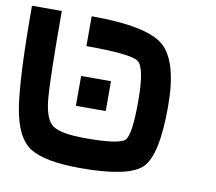

<svg xmlns="http://www.w3.org/2000/svg" viewBox="-72 -709 893 792"><g transform="rotate(10 375.0 -312.5)"><path d="M375 -375V-250H250V-375ZM0 -625H125Q125 -343.8 132.8 -257.8Q140.6 -171.9 175.8 -148.4Q210.9 -125 312.5 -125Q453.1 -125 476.6 -148.4Q500 -171.9 500 -312.5Q500 -453.1 468.8 -476.6Q437.5 -500 250 -500V-625Q484.4 -625 554.7 -562.5Q625 -500 625 -312.5Q625 -109.4 570.3 -54.7Q515.6 0 312.5 0Q164.1 0 101.6 -39.1Q39.1 -78.1 19.5 -203.1Q0 -328.1 0 -625Z"/></g></svg>

Font: CraftyPE
Style: Regular
Weight: 400
Designer: Erek Butcher
Foundry: Haunted Coop
Version: Version 0.018;April 4, 2024;FontCreator 15.0.0.2962 64-bit